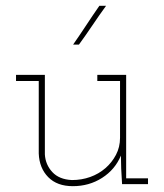

<svg xmlns="http://www.w3.org/2000/svg" viewBox="-20 -632 563 659"><path d="M395 -98 396 -53 399 0H488V-20H413V-375H314V-354H392V-159Q392 -127 378 -100.5Q364 -74 342 -55Q319 -35 289.5 -24.5Q260 -14 227 -14Q183 -16 159.5 -41.5Q136 -67 134 -102V-375H35V-354H113V-105Q115 -55 145.5 -24Q176 7 230 7Q286 7 330.5 -21.5Q375 -50 395 -98ZM251 -479Q275 -512 297.5 -545.5Q320 -579 344 -612H321Q298 -579 276 -545.5Q254 -512 231 -479Z"/></svg>

Font: Josefin Slab ExtraLight
Style: Regular
Weight: 250
Designer: Santiago Orozco
Foundry: Typemade
Version: Version 2.000